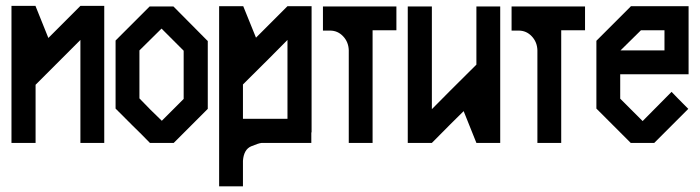

<svg xmlns="http://www.w3.org/2000/svg" viewBox="-20 -492 2410 661"><path d="M338.9 0H256.8V-354.5L102.5 -200.2V0H19.5V-471.7H102.5V-470.7Q117.2 -434.6 146.5 -361.3L256.8 -471.7H338.9Z M695.3 -117.2 636.7 -58.6 578.1 0H496.1Q466.8 -30.3 436.5 -59.6L377.9 -118.2V-352.5L436.5 -411.1L495.1 -469.7H577.1Q616.2 -429.7 694.3 -351.6H695.3ZM612.3 -151.4V-317.4L536.1 -393.6Q510.7 -368.2 460 -318.4V-153.3L498 -114.3L537.1 -76.2Z M1052.7 -470.7V-36.1H1051.8V0H880.9Q870.1 1 844.7 11.7Q819.3 22.5 816.4 61.5V149.4H734.4V-470.7H817.4L861.3 -362.3L969.7 -470.7ZM969.7 -354.5Q918.9 -302.7 816.4 -201.2V-83H969.7Z M1262.7 0H1180.7V-319.3Q1179.7 -347.7 1161.1 -367.2Q1142.6 -386.7 1116.2 -386.7H1091.8V-469.7H1180.7H1262.7H1344.7V-387.7H1262.7Z M1702.1 0H1620.1Q1605.5 -37.1 1576.2 -109.4Q1539.1 -73.2 1466.8 0H1383.8V-469.7H1466.8V-116.2Q1517.6 -168 1620.1 -269.5V-469.7H1702.1Z M1912.1 0H1830.1V-319.3Q1829.1 -347.7 1810.5 -367.2Q1792 -386.7 1765.6 -386.7H1741.2V-469.7H1830.1H1912.1H1994.1V-387.7H1912.1Z M2350.6 -236.3H2115.2V-152.3L2192.4 -75.2Q2225.6 -108.4 2292 -175.8Q2310.5 -156.2 2349.6 -117.2L2291 -58.6L2232.4 0H2151.4L2091.8 -59.6L2033.2 -118.2V-351.6L2151.4 -469.7V-470.7H2350.6ZM2267.6 -387.7H2186.5Q2163.1 -365.2 2116.2 -318.4H2267.6Z"/></svg>

Font: mr_KirucoupageG
Style: Regular
Weight: 400
Designer: Jan Henkel
Version: Version 1.00 May 25, 2020, initial release